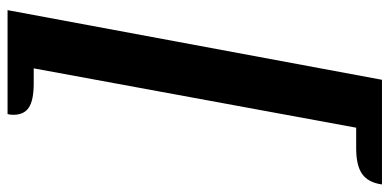

<svg xmlns="http://www.w3.org/2000/svg" viewBox="-390 -560 1056 521"><g transform="rotate(-90 138.5 -300.0)"><path d="M-102 208Q-97 171 -74 154.5Q-51 138 -4 138H52L213 -737H172Q127 -737 107 -750Q87 -763 87 -792Q87 -798 87.5 -801Q88 -804 89 -808H371L182 208Z"/></g></svg>

Font: Sansita Swashed Light SemiBold
Style: Regular
Weight: 600
Version: Version 1.003